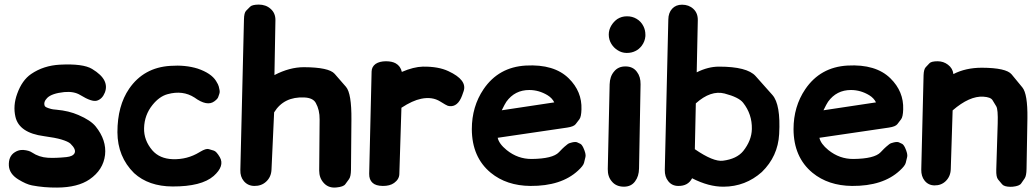

<svg xmlns="http://www.w3.org/2000/svg" viewBox="-20 -807 4614 855"><path d="M122.6 -127.9Q108.9 -137.2 84 -139.2Q64 -140.6 46.4 -129.4Q17.1 -111.3 19.5 -68.8Q22 -32.7 61 -8.3Q96.7 13.7 122.6 18.6Q175.8 28.8 234.4 28.3Q326.2 27.8 378.9 -8.3Q439.9 -50.3 447.8 -117.2Q455.1 -182.6 406.2 -243.7Q383.8 -271.5 329.1 -294.9Q286.6 -313.5 231.9 -318.4Q213.9 -319.8 207.5 -321.8Q201.2 -323.7 194.8 -325.7Q188.5 -327.6 186.5 -329.1Q184.6 -330.6 182.4 -331.8Q180.2 -333 179.2 -335.4Q172.4 -352.5 189.9 -370.6Q210 -391.1 266.1 -397Q309.6 -400.9 337.4 -383.8Q389.6 -351.6 412.1 -358.9Q435.5 -366.2 446.8 -394.5Q457.5 -421.4 445.3 -447.3Q432.1 -474.6 390.1 -500Q349.6 -524.4 246.6 -519Q173.8 -515.1 118.7 -477.5Q78.1 -449.7 56.6 -389.6Q37.1 -336.4 48.8 -286.6Q65.4 -215.3 175.8 -200.7Q226.6 -193.8 252.9 -186Q283.2 -176.8 293.5 -167.5Q320.3 -141.6 312 -125Q304.7 -110.4 275.4 -107.4Q227.5 -102.5 192.9 -104.5Q153.8 -106.9 122.6 -127.9Z M749.5 -98.1Q690.9 -100.1 658.2 -137.7Q620.1 -182.6 621.6 -236.3Q623 -294.9 659.2 -339.8Q689.9 -377.9 726.6 -387.7Q793.9 -406.2 846.2 -372.6Q901.9 -332 934.1 -355.5Q948.7 -366.2 951.4 -374Q954.1 -381.8 956.8 -389.4Q959.5 -397 957.8 -405.3Q956.1 -413.6 954.3 -421.6Q952.6 -429.7 941.9 -446.8Q920.4 -481 860.4 -501.5Q805.2 -518.6 738.3 -513.7Q620.1 -506.3 555.2 -412.1Q502.9 -335.9 502.9 -218.3Q503.4 -108.9 577.1 -36.1Q641.6 22.9 748.5 23.4Q877.4 23.9 931.6 -23.4Q981.4 -67.9 959 -106.9Q943.8 -132.8 932.4 -136.2Q920.9 -139.6 909.2 -143.1Q897.5 -146.5 872.6 -131.8Q870.1 -130.4 867.7 -128.9Q814 -96.2 749.5 -98.1Z M1131.8 -786.6Q1102.5 -786.1 1093.8 -777.1Q1085 -768.1 1075.9 -759Q1066.9 -750 1066.4 -720.2L1050.3 -50.3Q1049.3 -20 1065.9 -0.5Q1083.5 20.5 1112.3 21Q1144 21.5 1165 2Q1187.5 -18.6 1189 -51.3L1200.7 -306.6Q1244.1 -377.4 1335.4 -373Q1374 -371.1 1386.2 -348.6Q1403.8 -317.4 1403.3 -274.9L1401.4 -47.4Q1401.4 -15.1 1420.9 6.8Q1439.5 28.3 1469.2 28.3Q1473.1 28.3 1478 27.8Q1509.3 24.9 1517.6 13.4Q1525.9 2 1534.2 -9.3Q1542.5 -20.5 1543 -51.3L1544.9 -273.9Q1545.9 -391.1 1520.8 -420.2Q1495.6 -449.2 1470.2 -478.3Q1444.8 -507.3 1333 -507.8Q1269.5 -507.8 1202.1 -472.7L1206.5 -716.8Q1207 -748.5 1185.1 -767.6Q1164.1 -786.6 1131.8 -786.6Z M1698.7 -534.2Q1670.4 -534.2 1652.8 -522.5Q1635.3 -509.8 1634.8 -488.8L1624 -33.2Q1623.5 -6.8 1639.2 7.3Q1653.3 20.5 1684.1 21Q1715.8 21.5 1734.9 7.8Q1757.3 -8.3 1758.3 -31.2L1767.6 -327.1Q1816.9 -359.4 1855.5 -367.2Q1904.8 -377.4 1940.4 -355Q1967.8 -337.9 1974.1 -335.9Q1991.2 -331.1 2006.3 -338.9Q2022 -347.2 2032.7 -369.6Q2036.6 -377 2044.4 -400.4Q2062 -450.7 1976.6 -490.2Q1932.1 -511.2 1862.8 -510.3Q1821.8 -509.3 1769.5 -486.8Q1763.7 -512.7 1742.2 -524.9Q1725.6 -534.2 1698.7 -534.2Z M2505.4 -238.8Q2535.2 -243.2 2543.5 -254.2Q2551.8 -265.1 2560.1 -275.9Q2568.4 -286.6 2569.3 -319.8Q2572.3 -399.4 2512.7 -458Q2447.8 -522 2321.8 -515.1Q2200.2 -508.3 2133.3 -409.7Q2081.1 -332.5 2081.1 -231.9Q2081.5 -106.9 2165.5 -37.6Q2235.8 20 2341.8 21Q2479.5 22 2554.2 -47.4Q2577.6 -68.8 2580.8 -82Q2584 -95.2 2587.2 -108.4Q2590.3 -121.6 2577.6 -149.4Q2570.8 -163.6 2564 -166.7Q2557.1 -169.9 2550.3 -173.1Q2543.5 -176.3 2527.8 -172.9Q2513.7 -169.9 2507.1 -164.6Q2500.5 -159.2 2493.7 -153.6Q2486.8 -147.9 2468.8 -128.9Q2441.4 -100.1 2347.7 -99.1Q2286.1 -98.6 2236.3 -138.7Q2202.1 -166.5 2196.3 -193.4ZM2234.9 -354Q2272.5 -406.2 2336.9 -406.2Q2379.9 -406.2 2418.5 -382.8Q2439 -370.1 2448.2 -351.1L2214.4 -315.9Q2228.5 -344.7 2234.9 -354Z M2714.4 -488.3Q2695.8 -466.8 2694.8 -431.6L2686.5 -54.2Q2686 -20 2704.6 1Q2723.1 23.9 2757.8 24.4Q2791 24.4 2808.1 0.5Q2825.2 -22 2825.7 -57.1L2832.5 -431.6Q2833 -465.3 2816.4 -486.8Q2799.3 -510.7 2766.6 -511.2Q2732.9 -511.7 2714.4 -488.3ZM2771 -734.4Q2748.5 -734.4 2729 -722.2Q2712.4 -710.4 2701.7 -692.4Q2690.9 -673.8 2690.9 -652.8Q2690.9 -630.4 2702.6 -611.3Q2713.4 -593.8 2731 -583Q2748.5 -571.8 2769 -571.3H2772Q2792.5 -571.3 2809.1 -579.6Q2825.2 -586.9 2837.9 -603.5Q2852.1 -622.6 2854 -646V-647V-652.8Q2854 -672.9 2845.2 -690.4Q2834.5 -711.9 2814 -723.6Q2795.4 -734.4 2772.9 -734.4Z M2973.1 -768.1Q2956.5 -750 2956.1 -720.2L2940.4 -50.3Q2939.9 -20 2955.6 -0.5Q2971.7 20.5 2999.5 21Q3043.9 22 3062 -13.2Q3136.2 24.9 3202.1 24.4Q3299.8 23.9 3372.6 -41Q3444.3 -110.8 3449.7 -210Q3457 -341.8 3419.7 -384Q3382.3 -426.3 3344.7 -468.3Q3307.1 -510.3 3181.6 -510.3Q3133.3 -510.3 3082.5 -484.9L3087.4 -716.8Q3087.9 -749 3067.4 -767.6Q3047.4 -786.1 3017.1 -786.1Q2989.7 -786.1 2973.1 -768.1ZM3074.2 -142.6 3078.6 -346.7Q3145 -406.2 3206.5 -390.6Q3270 -374 3289.1 -349.6Q3329.6 -298.3 3328.1 -232.4Q3327.1 -181.6 3289.6 -134.3Q3260.7 -99.1 3199.2 -91.3Q3156.7 -85.9 3074.2 -142.6Z M3938 -238.8Q3967.8 -243.2 3976.1 -254.2Q3984.4 -265.1 3992.7 -275.9Q4001 -286.6 4002 -319.8Q4004.9 -399.4 3945.3 -458Q3880.4 -522 3754.4 -515.1Q3632.8 -508.3 3565.9 -409.7Q3513.7 -332.5 3513.7 -231.9Q3514.2 -106.9 3598.1 -37.6Q3668.5 20 3774.4 21Q3912.1 22 3986.8 -47.4Q4010.3 -68.8 4013.4 -82Q4016.6 -95.2 4019.8 -108.4Q4022.9 -121.6 4010.3 -149.4Q4003.4 -163.6 3996.6 -166.7Q3989.7 -169.9 3982.9 -173.1Q3976.1 -176.3 3960.4 -172.9Q3946.3 -169.9 3939.7 -164.6Q3933.1 -159.2 3926.3 -153.6Q3919.4 -147.9 3901.4 -128.9Q3874 -100.1 3780.3 -99.1Q3718.8 -98.6 3668.9 -138.7Q3634.8 -166.5 3628.9 -193.4ZM3667.5 -354Q3705.1 -406.2 3769.5 -406.2Q3812.5 -406.2 3851.1 -382.8Q3871.6 -370.1 3880.9 -351.1L3647 -315.9Q3661.1 -344.7 3667.5 -354Z M4155.3 -534.2Q4127.4 -534.2 4119.1 -525.4Q4110.8 -516.6 4102.3 -507.6Q4093.8 -498.5 4092.8 -472.2L4082.5 -51.8Q4082 -22 4097.2 -2.9Q4113.8 18.1 4141.1 18.6Q4171.4 19 4191.4 -0.5Q4212.9 -21.5 4213.9 -53.7L4222.2 -315.4Q4297.4 -380.4 4358.9 -376.5Q4391.6 -374.5 4399.9 -360.8Q4408.2 -347.2 4416.5 -333.5Q4424.8 -319.8 4422.9 -257.3L4416.5 -51.3Q4415.5 -18.6 4424.6 -7.8Q4433.6 2.9 4442.6 13.7Q4451.7 24.4 4479 24.9Q4484.4 24.9 4490.2 24.4Q4519.5 21.5 4527.3 10Q4535.2 -1.5 4543 -12.7Q4550.8 -23.9 4551.3 -54.7L4555.2 -280.3Q4556.6 -388.7 4532.7 -417.7Q4508.8 -446.8 4484.9 -475.8Q4460.9 -504.9 4352.5 -505.4Q4280.3 -505.4 4225.6 -477.1Q4222.7 -502.9 4201.2 -519Q4181.2 -534.2 4155.3 -534.2Z"/></svg>

Font: Comic Relief
Style: Bold
Weight: 700
Designer: Jeff Davis
Foundry: Loudifier
Version: Version 1.200; ttfautohint (v1.8.4.7-5d5b)